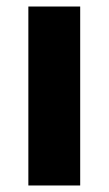

<svg xmlns="http://www.w3.org/2000/svg" viewBox="-20 -569 333 589"><path d="M226 0V-549H67V0Z"/></svg>

Font: Noto Sans Gurmukhi UI SemiCondensed ExtraBold
Style: Regular
Weight: 800
Width: 4
Designer: Jelle Bosma - Monotype Design Team
Foundry: Monotype Imaging Inc.
Version: Version 2.004